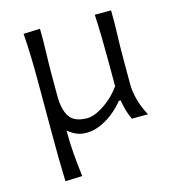

<svg xmlns="http://www.w3.org/2000/svg" viewBox="-108 -609 812 902"><g transform="rotate(-15 298.0 -158.5)"><path d="M99.1 203.1Q97.2 145.5 96.4 90.3Q95.7 35.2 95.7 -28.8V-282.7Q95.7 -349.6 94 -404.3Q92.3 -459 88.4 -516.6L168.9 -519.5Q169.9 -461.9 168 -406.7Q166 -351.6 166 -289.6V-194.8Q166 -126.5 189.9 -91.3Q213.9 -56.2 275.9 -56.2Q298.8 -56.2 328.6 -70.8Q358.4 -85.4 388.2 -110.8Q418 -136.2 439.9 -167.5V-289.6Q439.9 -351.6 438.7 -405.3Q437.5 -459 434.6 -516.6H513.7Q515.1 -459.5 512.9 -404.1Q510.7 -348.6 510.7 -282.7V-158.2Q510.7 -123.5 521.5 -82.8Q532.2 -42 555.2 0H476.6Q465.3 -23.9 458.5 -47.6Q451.7 -71.3 447.8 -96.7H439Q417 -68.4 384.8 -42.7Q352.5 -17.1 315.2 -2.4Q277.8 12.2 239.3 8.5Q200.7 4.9 165.5 -25.9Q165.5 36.1 169.9 89.4Q174.3 142.6 181.6 200.2Z"/></g></svg>

Font: Pinar-DS3-FD Regular
Style: Regular
Weight: 400
Designer: Amin Abedi
Version: Version 3.000